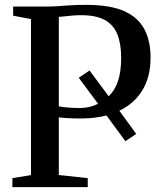

<svg xmlns="http://www.w3.org/2000/svg" viewBox="-20 -770 660 790"><path d="M31 0V-37L107.5 -49.5V-691.5L34 -705.5V-743H166.5Q195.5 -743 219.5 -744.8Q243.5 -746.5 270.2 -748.2Q297 -750 334 -750Q434 -750 491.8 -723.8Q549.5 -697.5 574.5 -649Q599.5 -600.5 599.5 -533Q599.5 -454.5 566.2 -399.2Q533 -344 471 -314.5L540.5 -219L496 -189L418 -295Q395 -289 369 -285.8Q343 -282.5 314.5 -282.5Q299.5 -282.5 280 -283Q260.5 -283.5 244.2 -284.8Q228 -286 222 -287V-50L341 -37V0ZM310.5 -325.5Q331 -326 349.2 -330.2Q367.5 -334.5 383.5 -343L304 -450L348.5 -480L427 -374Q452.5 -397.5 465.5 -436.5Q478.5 -475.5 478.5 -532Q478.5 -590 462.8 -629Q447 -668 411 -687.8Q375 -707.5 314.5 -707.5Q295.5 -707.5 278.2 -706Q261 -704.5 247 -702.8Q233 -701 222 -700.5V-332.5Q235.5 -329.5 259.2 -327.5Q283 -325.5 310.5 -325.5Z"/></svg>

Font: Merriweather 72pt Medium
Style: Regular
Weight: 500
Version: Version 2.100